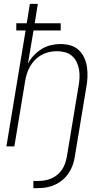

<svg xmlns="http://www.w3.org/2000/svg" viewBox="-20 -755 540 990"><path d="M152 215V178H177Q194 178 211.5 175Q229 172 246 164.5Q263 157 277 145Q291 133 301 117.5Q311 102 316.5 85Q322 68 325 51L385 -311Q389 -332 390 -354Q391 -376 387.5 -396.5Q384 -417 375 -435.5Q366 -454 351 -467Q336 -480 315.5 -485.5Q295 -491 273 -491Q253 -491 233 -486.5Q213 -482 194 -471.5Q175 -461 160 -445.5Q145 -430 134.5 -411.5Q124 -393 118 -373Q112 -353 109 -333L54 0H13L112 -598H64V-635H118L134 -735H175L159 -635H293V-598H153L124 -427Q136 -450 154.5 -469.5Q173 -489 195 -502.5Q217 -516 242 -522Q267 -528 292 -528Q318 -528 343 -521Q368 -514 386 -497Q404 -480 414.5 -457Q425 -434 428.5 -409Q432 -384 431 -357.5Q430 -331 425 -305L366 51Q363 73 355.5 94.5Q348 116 335 136Q322 156 304 171.5Q286 187 264.5 197Q243 207 221 211Q199 215 177 215Z"/></svg>

Font: Iosevka SS18 Extralight
Style: Italic
Weight: 200
Italic angle: -9°
Monospace: yes
Designer: Belleve Invis
Foundry: Belleve Invis
Version: Version 25.1.1; ttfautohint (v1.8.4)